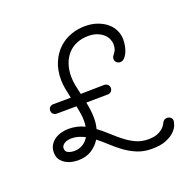

<svg xmlns="http://www.w3.org/2000/svg" viewBox="-93 -655 659 661"><g transform="rotate(-20 237.0 -325.0)"><path d="M294.9 -333Q294.9 -325.7 290 -320.6Q285.2 -315.4 276.9 -315.4L198.2 -314.5Q201.2 -300.3 203.1 -285.4Q205.1 -270.5 205.1 -255.9Q205.1 -234.4 200.2 -216.8Q219.2 -202.6 236.8 -186.3Q254.4 -169.9 272.5 -155.8Q290.5 -141.6 310.8 -132.1Q331.1 -122.6 356 -122.6Q375 -122.6 387.2 -127Q399.4 -131.3 407 -137.5Q414.6 -143.6 418.7 -150.1Q422.9 -156.7 425.3 -161.6Q427.7 -165.5 431.9 -167.7Q436 -169.9 440.9 -169.9Q449.2 -169.9 454.3 -165Q459.5 -160.2 459.5 -153.3Q459.5 -149.4 456.1 -138.7Q452.6 -127.9 441.7 -116.5Q430.7 -105 410.2 -96.2Q389.6 -87.4 356 -87.4Q327.1 -87.4 304 -96.9Q280.8 -106.4 260.7 -120.8Q240.7 -135.3 222.7 -152.1Q204.6 -168.9 186.5 -183.1Q173.8 -162.6 153.6 -149.9Q133.3 -137.2 104 -137.2Q97.2 -137.2 85.4 -138.9Q73.7 -140.6 62.5 -146.5Q51.3 -152.3 42.7 -162.8Q34.2 -173.3 34.2 -190.9Q34.2 -207 41.5 -218.5Q48.8 -230 59.8 -237.1Q70.8 -244.1 84 -247.3Q97.2 -250.5 108.9 -250.5Q125.5 -250.5 140.1 -247.1Q154.8 -243.7 167.5 -237.3Q169.4 -246.6 169.4 -260.3Q169.4 -271.5 167.2 -285.4Q165 -299.3 162.1 -314L90.3 -313.5Q82.5 -313.5 77.1 -318.1Q71.8 -322.8 71.8 -330.6Q71.8 -338.4 76.9 -343.3Q82 -348.1 89.8 -348.1L153.8 -348.6Q149.4 -367.7 146.2 -385.5Q143.1 -403.3 143.1 -417.5Q143.1 -454.1 155 -481.4Q167 -508.8 186.5 -527.1Q206.1 -545.4 231.2 -554.4Q256.3 -563.5 283.2 -563.5Q308.1 -563.5 328.1 -556.4Q348.1 -549.3 362.5 -537.4Q377 -525.4 384.5 -509.3Q392.1 -493.2 392.1 -475.1Q392.1 -463.4 389.6 -450.9Q387.2 -438.5 382.3 -428.2Q377.4 -418 370.8 -411.6Q364.3 -405.3 355.5 -405.3Q348.6 -405.3 343 -410.2Q337.4 -415 337.4 -423.3Q337.4 -429.7 340.1 -433.3Q342.8 -437 346.2 -441.4Q349.6 -445.8 352.3 -452.4Q355 -459 355 -471.2Q355 -480.5 350.6 -490.7Q346.2 -501 337.2 -509Q328.1 -517.1 314.5 -522.5Q300.8 -527.8 282.7 -527.8Q259.3 -527.8 240.2 -520Q221.2 -512.2 207.8 -497.6Q194.3 -482.9 187 -462.2Q179.7 -441.4 179.7 -416Q179.7 -401.4 182.9 -384.5Q186 -367.7 190.4 -349.1L276.4 -350.6Q283.7 -350.6 289.3 -345.7Q294.9 -340.8 294.9 -333ZM103.5 -171.9Q119.1 -171.9 133.1 -179.7Q147 -187.5 156.2 -203.1Q145 -209 132.8 -212.6Q120.6 -216.3 106.9 -216.3Q102.1 -216.3 95.7 -215.1Q89.4 -213.9 84 -211.2Q78.6 -208.5 74.7 -203.9Q70.8 -199.2 70.8 -192.4Q70.8 -180.7 80.8 -176.3Q90.8 -171.9 103.5 -171.9Z"/></g></svg>

Font: Sacramento
Style: Regular
Weight: 400
Designer: Astigmatic (AOETI)
Foundry: Astigmatic (AOETI)
Version: Version 1.000